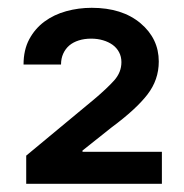

<svg xmlns="http://www.w3.org/2000/svg" viewBox="-20 -825 463 482"><path d="M210.2 -805.4Q286.6 -805.4 332.7 -766.7Q378.6 -728 378.6 -670.5Q378.6 -624.6 350.1 -587.7Q321.7 -550.8 260.3 -505.3L187.1 -447.1V-443.9H386.4V-363.6H45.8V-434.3L216.6 -576Q233 -589.8 245.4 -601.6Q257.8 -613.3 266.7 -623.2Q284.8 -643.5 284.8 -669Q284.8 -682.9 278.9 -693.9Q273.1 -704.9 262.8 -712.4Q252.5 -719.8 238.6 -723.9Q224.8 -728 208.8 -728Q191.8 -728 177.7 -723.5Q163.7 -719.1 153.9 -710.8Q144.2 -702.4 138.7 -690.3Q133.2 -678.3 133.2 -663H39.1Q39.1 -699.6 53.4 -726.4Q67.8 -753.2 91.6 -770.8Q115.4 -788.4 146.3 -796.9Q177.2 -805.4 210.2 -805.4Z"/></svg>

Font: Inter P Semi Bold
Style: Regular
Weight: 600
Designer: Rasmus Andersson
Foundry: rsms
Version: Version 3.018;git-588b23468